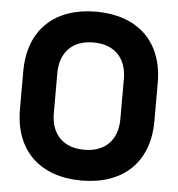

<svg xmlns="http://www.w3.org/2000/svg" viewBox="-53 -773 782 845"><g transform="rotate(5 338.0 -350.0)"><path d="M338 23C519 23 635 -81 635 -266V-434C635 -619 519 -723 338 -723C157 -723 41 -619 41 -434V-266C41 -81 157 23 338 23ZM338 -113C244 -113 191 -170 191 -262V-438C191 -530 244 -587 338 -587C432 -587 485 -530 485 -438V-262C485 -170 432 -113 338 -113Z"/></g></svg>

Font: Kalas SG
Style: Bold
Weight: 700
Designer: Kalas
Foundry: Kalas
Version: Version 2.000;FEAKit 1.0